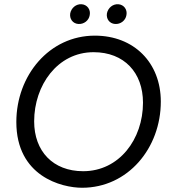

<svg xmlns="http://www.w3.org/2000/svg" viewBox="-20 -877 804 905"><path d="M367 8C583 8 738 -179 738 -398C738 -582 611 -709 427 -709C212 -709 57 -521 57 -302C57 -46 270 8 367 8ZM372 -70C230 -70 141 -164 141 -305C141 -475 251 -631 421 -631C566 -631 654 -534 654 -393C654 -221 542 -70 372 -70ZM349 -764C375 -762 399 -780 403 -806C408 -832 391 -855 365 -857C339 -859 316 -840 311 -814C307 -788 323 -766 349 -764ZM522 -764C548 -762 572 -780 576 -806C581 -832 564 -855 538 -857C512 -859 489 -840 484 -814C480 -788 496 -766 522 -764Z"/></svg>

Font: Fixel Display 20240404
Style: Italic
Weight: 400
Italic angle: -10°
Designer: AlfaBravo + MacPaw
Foundry: Kyrylo Tkachov, Marchela Mozhyna, Serhii Makarenko, Maria Weinstein, Zakhar Kryvoshyya
Version: Version 1.211;Glyphs 3.2 (3225)